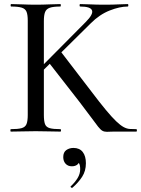

<svg xmlns="http://www.w3.org/2000/svg" viewBox="-20 -645 692 941"><path d="M116 -81V-544Q116 -573 110 -587.5Q104 -602 86.5 -607.5Q69 -613 35 -613Q32 -613 32 -619Q32 -625 35 -625Q60 -625 90.5 -623.5Q121 -622 155 -622Q191 -622 221.5 -623.5Q252 -625 276 -625Q278 -625 278 -619Q278 -613 276 -613Q241 -613 224 -607Q207 -601 201 -586Q195 -571 195 -542V-81Q195 -52 200.5 -37Q206 -22 223.5 -17Q241 -12 276 -12Q279 -12 279 -6Q279 0 276 0Q251 0 221 -1Q191 -2 155 -2Q121 -2 89.5 -1Q58 0 33 0Q31 0 31 -6Q31 -12 33 -12Q68 -12 86 -17Q104 -22 110 -37Q116 -52 116 -81ZM370 -145 218 -340 278 -392 426 -199Q469 -142 499 -106Q529 -70 549.5 -50.5Q570 -31 585.5 -22.5Q601 -14 615.5 -13Q630 -12 648 -12Q651 -12 651 -6Q651 0 648 0Q604 0 577 0Q550 0 536 0Q525 0 518 0.5Q511 1 504 1Q491 1 482 -4Q473 -9 461 -24Q449 -39 428 -68Q407 -97 370 -145ZM143 -278 400 -537Q438 -575 431 -594Q424 -613 373 -613Q370 -613 370 -619Q370 -625 373 -625Q398 -625 424 -623.5Q450 -622 493 -622Q535 -622 559.5 -623.5Q584 -625 606 -625Q609 -625 609 -619Q609 -613 606 -613Q567 -613 517.5 -593.5Q468 -574 425 -531L168 -277ZM335 275Q331 277 327.5 273Q324 269 328 267Q348 248 360.5 227.5Q373 207 373 184Q373 162 366 153.5Q359 145 348 142L369 132Q371 151 360.5 160.5Q350 170 332 170Q313 170 301.5 157.5Q290 145 290 125Q290 101 305 90.5Q320 80 340 80Q370 80 385.5 100Q401 120 401 155Q401 193 382.5 221.5Q364 250 335 275Z"/></svg>

Font: Cormorant Garamond Light Medium
Style: Regular
Weight: 500
Version: Version 4.001